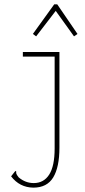

<svg xmlns="http://www.w3.org/2000/svg" viewBox="-20 -688 390 882"><path d="M133 174Q70 173 31 122L46 103L51 97L55 101Q53 105 55.5 111Q58 117 66 127Q97 153 135 153Q181 153 206 114Q231 75 231 -6V-428H85V-449H253V-10Q253 80 224.5 127Q196 174 133 174ZM146 -521 131 -532 229 -668H243L336 -532L320 -521L236 -638Z"/></svg>

Font: Inconsolata ExtraCondensed ExtraLight
Style: Regular
Weight: 200
Width: 2
Monospace: yes
Designer: Raph Levien, Cyreal, Brenton Simpson
Foundry: Raph Levien, Cyreal, Google
Version: Version 3.001; ttfautohint (v1.8.2.53-6de2)